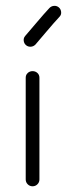

<svg xmlns="http://www.w3.org/2000/svg" viewBox="-20 -645 234 672"><path d="M70 -17V-373Q70 -383 77 -389.5Q84 -396 94 -396Q104 -396 111 -389.5Q118 -383 118 -373V-17Q118 -7 111 0Q104 7 94 7Q84 7 77 0Q70 -7 70 -17ZM68 -519Q76 -528 106 -563.5Q136 -599 153 -617Q160 -624 169.5 -624.5Q179 -625 186 -619Q193 -613 194 -603Q195 -593 188 -586Q171 -568 141 -532.5Q111 -497 104 -489Q97 -482 87.5 -481.5Q78 -481 71 -487Q64 -493 63 -502.5Q62 -512 68 -519Z"/></svg>

Font: Hoogli
Style: Regular
Weight: 400
Designer: Anand Singh Naorem
Foundry: Brand New Type
Version: Version 1.00 b007